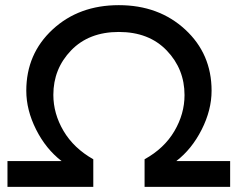

<svg xmlns="http://www.w3.org/2000/svg" viewBox="-20 -725 922 745"><path d="M541 -107Q617 -149 656.5 -216Q696 -283 696 -356Q696 -457 627 -529Q558 -601 441 -601Q325 -601 256 -529.5Q187 -458 187 -357Q187 -284 226.5 -217Q266 -150 342 -107V0H9V-100H219Q158 -147 120 -222.5Q82 -298 82 -373Q82 -516 184 -610.5Q286 -705 441 -705Q596 -705 698.5 -610.5Q801 -516 801 -373Q801 -298 762.5 -222Q724 -146 664 -100H873V0H541Z"/></svg>

Font: Steamflix Grotesk
Style: Regular
Weight: 400
Designer: Julieta Ulanovsky
Foundry: Julieta Ulanovsky
Version: Version 4.000;PS 004.000;hotconv 1.0.88;makeotf.lib2.5.64775